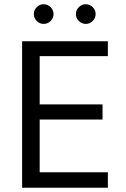

<svg xmlns="http://www.w3.org/2000/svg" viewBox="-20 -881 592 901"><path d="M83.8 0ZM486.2 -72.5H166.2V-320H461.2V-391.2H166.2V-617.5H486.2V-687.5H83.8V0H486.2ZM138.8 -815Q138.8 -833.8 152.5 -847.5Q166.2 -861.2 185 -861.2Q203.8 -861.2 217.5 -847.5Q231.2 -833.8 231.2 -815Q231.2 -796.2 217.5 -782.5Q203.8 -768.8 185 -768.8Q166.2 -768.8 152.5 -782.5Q138.8 -796.2 138.8 -815ZM336.2 -815Q336.2 -833.8 350 -847.5Q363.8 -861.2 382.5 -861.2Q401.2 -861.2 415 -847.5Q428.8 -833.8 428.8 -815Q428.8 -796.2 415 -782.5Q401.2 -768.8 382.5 -768.8Q363.8 -768.8 350 -782.5Q336.2 -796.2 336.2 -815Z"/></svg>

Font: Cambay
Style: Regular
Weight: 400
Version: Version 1.180;PS 001.180;hotconv 1.0.70;makeotf.lib2.5.58329